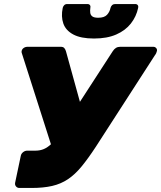

<svg xmlns="http://www.w3.org/2000/svg" viewBox="-20 -932 799 952"><path d="M76 0Q66 0 59.5 -7.5Q53 -15 55 -26L83 -159Q85 -170 94.5 -177.5Q104 -185 115 -185H155Q179 -185 197.5 -193Q216 -201 233.5 -217.5Q251 -234 268 -260L539 -678Q546 -689 555 -694.5Q564 -700 576 -700H740Q749 -700 754.5 -693.5Q760 -687 758 -679Q757 -674 754.5 -668.5Q752 -663 748 -658L455 -204Q417 -146 384.5 -106.5Q352 -67 317 -43.5Q282 -20 238.5 -10Q195 0 136 0ZM243 -184 88 -669Q87 -671 87 -673Q87 -675 87 -677Q88 -687 96.5 -693.5Q105 -700 117 -700H281Q293 -700 298.5 -694Q304 -688 307 -678L386 -392ZM446 -741Q381 -741 343.5 -761Q306 -781 294 -815.5Q282 -850 291 -893Q293 -901 298.5 -906.5Q304 -912 314 -912H413Q422 -912 426 -906.5Q430 -901 428 -893Q426 -880 427.5 -868.5Q429 -857 438 -850.5Q447 -844 467 -844Q497 -844 510.5 -858.5Q524 -873 528 -893Q530 -901 536 -906.5Q542 -912 551 -912H650Q659 -912 663 -906.5Q667 -901 665 -893Q656 -850 629 -815.5Q602 -781 556.5 -761Q511 -741 446 -741Z"/></svg>

Font: Rubik ExtraBold
Style: Italic
Weight: 800
Italic angle: -12°
Designer: Hubert and Fischer
Foundry: Hubert and Fischer
Version: Version 2.300;gftools[0.9.30]